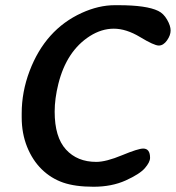

<svg xmlns="http://www.w3.org/2000/svg" viewBox="-20 -709 677 739"><path d="M63.5 -257.3V-272.5Q63.5 -355.5 93.8 -435.5Q154.3 -595.2 294.4 -659.2Q359.9 -689 421.4 -689H435.5Q543.9 -689 588.9 -667Q609.4 -657.2 623 -633.5Q636.7 -609.9 636.7 -591.6Q636.7 -573.2 622.8 -553.5Q608.9 -533.7 591.1 -533.7Q573.2 -533.7 519.5 -566.2Q465.8 -598.6 418 -598.6Q371.1 -598.6 326.2 -570.3Q236.3 -513.2 204.6 -386.2Q190.4 -329.1 190.4 -279.3Q190.4 -181.2 233.9 -133.5Q277.3 -85.9 350.6 -85.9Q388.2 -85.9 450 -111.6Q511.7 -137.2 531.2 -137.2Q557.6 -137.2 557.6 -101.6Q557.6 -85 537.8 -62Q518.1 -39.1 464.1 -14.6Q410.2 9.8 339.8 9.8Q269.5 9.8 222.9 -6.3Q176.3 -22.5 140.6 -57.4Q105 -92.3 84.2 -144Q63.5 -195.8 63.5 -257.3Z"/></svg>

Font: Averia Libre
Style: Bold Italic
Weight: 700
Italic angle: -6.90001°
Version: Version 1.002